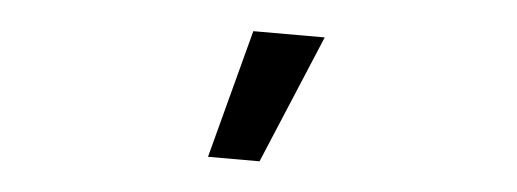

<svg xmlns="http://www.w3.org/2000/svg" viewBox="-31 -836 1063 395"><g transform="rotate(5 500.0 -638.0)"><path d="M478.5 -770.5H626L514.6 -504.9H408.2Z"/></g></svg>

Font: Gen Shin Gothic Monospace Medium
Style: Regular
Weight: 500
Designer: [Source Han Sans]
Ryoko NISHIZUKA  (kana & ideographs); Paul D. Hunt (Latin, Greek & Cyrillic); Wenlong ZHANG  (bopomofo
Version: Version 1.002.20150607